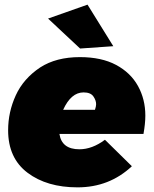

<svg xmlns="http://www.w3.org/2000/svg" viewBox="-20 -800 663 827"><path d="M325 -591 187 -720 357 -780 468 -601ZM314 7Q182 7 98.5 -56Q15 -119 15 -239Q15 -317.5 48 -389.5Q81 -461.5 153 -509.5Q222 -554 324 -554Q417 -554 479.8 -520.5Q542.5 -487 574.2 -429.8Q606 -372.5 606 -302Q606 -268 598 -223H236Q246 -157 322 -157Q377 -157 432 -198L548 -84Q451 7 314 7ZM389 -327Q394 -342 394 -351Q394 -368 382 -385Q370 -402 340 -402Q286 -402 252 -327Z"/></svg>

Font: Argentum Sans Black
Style: Italic
Weight: 900
Italic angle: -11°
Designer: Julieta Ulanovsky (font), Cristiano Sobral (main changes and remaster)
Foundry: Julieta Ulanovsky (font), Cristiano Sobral (main changes and remaster)
Version: Version 2.007;June 15, 2022;FontCreator 14.0.0.2814 64-bit; 